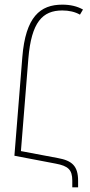

<svg xmlns="http://www.w3.org/2000/svg" viewBox="-20 -744 387 826"><path d="M42 -74 220 -40C273 -30 291 -14 291 33V62H316V34C316 -30 290 -53 229 -64L70 -94L102 -492C115 -649 163 -699 248 -699C277 -699 303 -693 324 -681L337 -703C312 -717 283 -724 248 -724C153 -724 90 -672 76 -498Z"/></svg>

Font: Noto Sans Armenian ExtraCondensed Thin
Style: Regular
Weight: 100
Width: 2
Designer: Monotype Design Team
Foundry: Monotype Imaging Inc.
Version: Version 2.008